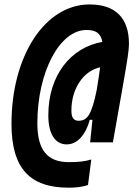

<svg xmlns="http://www.w3.org/2000/svg" viewBox="-20 -723 626 881"><path d="M294.9 138.2C331.1 138.2 356.9 134.8 383.8 126L398.9 8.8C370.6 17.6 339.4 21 295.9 21C197.8 21 151.4 -33.7 151.4 -157.7C151.4 -391.6 253.4 -585.4 376.5 -585.4C417 -585.4 441.9 -573.2 449.7 -530.8C305.2 -505.4 201.7 -378.4 201.7 -193.8C201.7 -109.4 232.4 -60.5 286.1 -60.5C333 -60.5 372.1 -101.1 392.1 -173.3H404.3L393.6 -69.8H498L546.9 -346.7C563.5 -442.4 571.8 -492.2 571.8 -521.5C571.8 -640.6 509.8 -702.6 391.1 -702.6C186.5 -702.6 32.7 -467.3 32.7 -154.8C32.7 48.8 116.2 138.2 294.9 138.2ZM439.5 -414.1C436 -388.7 431.2 -355 423.8 -310.5C400.4 -192.9 378.4 -168.9 340.8 -168.9C317.9 -168.9 307.6 -183.6 307.6 -215.8C307.6 -318.4 364.3 -398.4 439.5 -414.1Z"/></svg>

Font: Cascadia Code NF
Style: Bold Italic
Weight: 700
Italic angle: -10°
Monospace: yes
Designer: Aaron Bell
Foundry: Saja Typeworks
Version: Version 2404.023